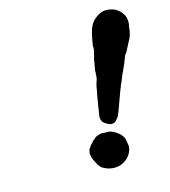

<svg xmlns="http://www.w3.org/2000/svg" viewBox="-105 -734 766 867"><g transform="rotate(-15 277.5 -301.0)"><path d="M305 -118H312L324 -117Q333 -116 333.5 -117Q334 -118 339 -117Q346 -116 355 -113Q368 -108 383 -96Q397 -85 404 -70Q405 -67 406 -62Q407 -57 407.5 -54.5Q408 -52 409 -47Q410 -42 410 -39Q413 -30 409 -16Q404 5 387 22Q372 36 353 43Q345 45 336.5 46.5Q328 48 319 47Q298 46 282 38Q275 35 272 33Q263 27 262 25Q262 24 258 19.5Q254 15 254 15Q254 15 252 11.5Q250 8 248 4Q243 -6 240 -12Q235 -22 234 -32L232 -39V-41Q232 -43 232 -46Q233 -51 235 -58.5Q237 -66 238 -66Q239 -66 240 -67.5Q241 -69 244 -75L247 -78Q247 -78 249 -80.5Q251 -83 255 -87Q259 -91 259 -91.5Q259 -92 262 -95Q265 -98 265 -98L268 -100Q276 -106 276 -107Q275 -108 287 -113Q295 -116 305 -118ZM466 -650Q480 -651 495 -647Q513 -643 529 -629Q537 -622 543 -613Q550 -603 552 -595Q553 -592 553 -589.5Q553 -587 554 -582.5Q555 -578 555 -574Q555 -563 552 -553Q552 -550 551 -544Q550 -529 545 -513Q543 -504 532 -485Q524 -470 512 -446Q508 -439 505 -436Q499 -429 494 -412Q491 -405 489 -399Q479 -377 474 -365Q470 -358 467.5 -351.5Q465 -345 463.5 -342.5Q462 -340 461 -335Q456 -324 452 -314Q449 -309 447.5 -304.5Q446 -300 445 -297Q439 -284 439 -282Q439 -281 435 -272Q431 -260 425 -244Q423 -238 420 -230.5Q417 -223 412 -208Q406 -191 404 -187Q403 -185 401.5 -182Q400 -179 399 -175Q395 -168 385 -157Q381 -152 377 -150Q370 -147 363 -147L355 -148L351 -150Q340 -154 334 -159Q331 -162 330 -162Q323 -166 319 -179Q318 -182 317 -187Q317 -195 320 -211Q321 -218 321 -220L322 -221Q322 -220 323 -221Q323 -222 323 -223Q323 -226 322.5 -226.5Q322 -227 324 -238Q326 -249 327.5 -257.5Q329 -266 329 -266.5Q329 -267 330 -273.5Q331 -280 332.5 -288Q334 -296 336 -305Q342 -341 343 -341Q344 -341 345 -347Q346 -351 346.5 -351Q347 -351 347.5 -354Q348 -357 349 -358Q350 -360 351 -369.5Q352 -379 351 -379Q351 -380 352 -385Q353 -390 352.5 -394Q352 -398 353 -404Q354 -412 358 -431Q362 -458 364 -459Q365 -461 366 -468Q367 -474 367.5 -475Q368 -476 369.5 -481.5Q371 -487 372 -495V-508L371 -509Q372 -510 372 -514Q373 -521 379 -552Q386 -587 399 -608Q414 -630 438 -642Q451 -649 466 -650Z"/></g></svg>

Font: TT2020 Style E
Style: Italic
Weight: 400
Italic angle: -15°
Version: Version 0.2.000